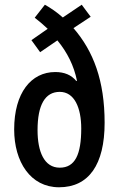

<svg xmlns="http://www.w3.org/2000/svg" viewBox="-20 -783 503 813"><path d="M170 -763 127 -708C145 -694 164 -678 182 -661L113 -613L150 -562L223 -612C265 -561 293 -505 306 -441L303 -440C282 -466 252 -478 214 -478C112 -478 40 -390 40 -235C40 -98 109 10 230 10C356 10 423 -86 423 -263C423 -441 376 -566 291 -664L364 -712L326 -763L246 -709C220 -732 195 -749 170 -763ZM233 -394C295 -394 324 -327 324 -239C324 -129 298 -73 233 -73C167 -73 139 -141 139 -232C139 -339 171 -394 233 -394Z"/></svg>

Font: Noto Sans Bengali ExtraCondensed Medium
Style: Regular
Weight: 500
Width: 2
Designer: Joana Ranito - Universal Thirst; Jelle Bosma - Monotype Design Team
Foundry: Universal Thirst ehf.
Version: Version 3.000